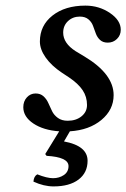

<svg xmlns="http://www.w3.org/2000/svg" viewBox="-20 -459 450 684"><path d="M141.1 89.8 190.9 8.8Q134.8 4.9 98.9 -19Q63 -43 63 -77.1Q63 -98.1 75.7 -112.1Q88.4 -126 106.9 -126Q124 -126 135 -116Q146 -106 152.3 -91.6Q158.7 -77.1 165.5 -63Q172.4 -48.8 186.3 -38.8Q200.2 -28.8 221.2 -28.8Q251 -28.8 270.5 -44.7Q290 -60.5 290 -85Q290 -114.3 274.4 -137.7Q258.8 -161.1 226.1 -183.1L200.2 -200.2Q163.6 -224.6 142.8 -253.9Q122.1 -283.2 122.1 -311Q122.1 -368.2 167 -403.6Q211.9 -439 284.2 -439Q333 -439 371.6 -412.8Q410.2 -386.7 410.2 -353Q410.2 -333.5 396.7 -320.3Q383.3 -307.1 363.8 -307.1Q346.7 -307.1 336.4 -316.7Q326.2 -326.2 321.3 -339.8Q316.4 -353.5 311.3 -367.2Q306.2 -380.9 294.7 -390.4Q283.2 -399.9 264.2 -399.9Q239.3 -399.9 222.2 -383.8Q205.1 -367.7 205.1 -342.8Q205.1 -305.2 249 -276.9L280.8 -257.8Q384.8 -195.3 384.8 -120.1Q384.8 -67.9 341.3 -31.7Q297.9 4.4 229 8.8L208 44.9Q292 60.5 292 113.8Q292 156.2 259.8 180.7Q227.5 205.1 170.9 205.1Q136.2 205.1 99.1 188Q100.6 168.9 112.8 162.1Q147.5 175.8 168.9 175.8Q190.9 175.8 207.5 164.6Q224.1 153.3 224.1 132.8Q224.1 100.6 146 96.2Z"/></svg>

Font: Common Serif SemiBold
Style: Italic
Weight: 600
Italic angle: -12°
Designer: Philipp H. Poll, Khaled Hosny
Foundry: Stefan Peev, Context Ltd.
Version: Version 1.026